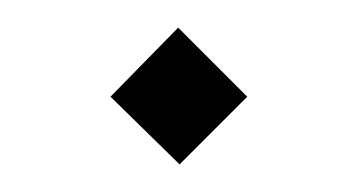

<svg xmlns="http://www.w3.org/2000/svg" viewBox="-20 -308 259 139"><path d="M109 -288 159 -238 110 -189 60 -238Z"/></svg>

Font: Readex Pro ExtraLight
Style: Regular
Weight: 200
Designer: Bonnie Shaver-Troup, Thomas Jockin
Foundry: Lexend
Version: Version 1.203; ttfautohint (v1.8.3)